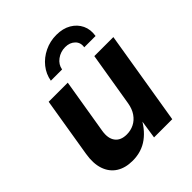

<svg xmlns="http://www.w3.org/2000/svg" viewBox="-212 -899 1038 1038"><g transform="rotate(-45 307.5 -379.5)"><path d="M200.7 7.8Q144.5 7.8 106.7 -16.6Q68.8 -41 53.2 -87.2Q37.6 -133.3 48.3 -197.3L104.5 -539.1H250.5L198.2 -223.1Q189.9 -172.4 211.2 -143.8Q232.4 -115.2 278.3 -115.2Q309.1 -115.2 334.7 -128.2Q360.4 -141.1 378.2 -166.7Q396 -192.4 402.3 -229.5L453.6 -539.1H599.1L510.3 0H371.1L391.6 -135.7H403.8Q370.6 -67.4 320.1 -29.8Q269.5 7.8 200.7 7.8ZM389.6 -765.6Q439 -765.6 474.1 -745.1Q509.3 -724.6 525.9 -689.7Q542.5 -654.8 535.2 -611.3H448.7Q454.1 -643.6 432.9 -664.3Q411.6 -685.1 376.5 -685.1Q340.8 -685.1 312.7 -664.3Q284.7 -643.6 279.3 -611.3H193.4Q200.7 -654.8 228.5 -689.7Q256.3 -724.6 298.6 -745.1Q340.8 -765.6 389.6 -765.6Z"/></g></svg>

Font: Inter 18pt
Style: Bold Italic
Weight: 700
Italic angle: -9.3988°
Designer: Rasmus Andersson
Foundry: rsms
Version: Version 4.001;git-66647c0bb